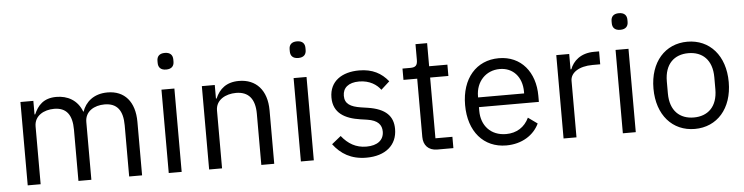

<svg xmlns="http://www.w3.org/2000/svg" viewBox="-46 -956 4586 1184"><g transform="rotate(-5 2247.0 -364.0)"><path d="M165 0V-358C165 -424 225 -456 288 -456C364 -456 399 -409 399 -317V0H479V-358C479 -424 537 -456 600 -456C678 -456 713 -408 713 -317V0H793V-331C793 -456 730 -528 625 -528C537 -528 487 -479 468 -423H466C438 -497 376 -528 308 -528C228 -528 192 -485 169 -432H165V-516H85V0Z M998 -637C1032 -637 1047 -655 1047 -682V-695C1047 -722 1032 -740 998 -740C964 -740 949 -722 949 -695V-682C949 -655 964 -637 998 -637ZM958 0H1038V-516H958Z M1288 0V-358C1288 -424 1350 -456 1414 -456C1491 -456 1531 -409 1531 -317V0H1611V-331C1611 -456 1544 -528 1438 -528C1361 -528 1317 -490 1292 -432H1288V-516H1208V0Z M1816 -637C1850 -637 1865 -655 1865 -682V-695C1865 -722 1850 -740 1816 -740C1782 -740 1767 -722 1767 -695V-682C1767 -655 1782 -637 1816 -637ZM1776 0H1856V-516H1776Z M2181 12C2299 12 2372 -49 2372 -149C2372 -227 2328 -277 2214 -294L2174 -300C2110 -310 2075 -330 2075 -380C2075 -429 2110 -460 2176 -460C2242 -460 2286 -429 2309 -397L2362 -445C2320 -497 2265 -528 2182 -528C2077 -528 1998 -478 1998 -376C1998 -280 2069 -241 2164 -227L2205 -221C2273 -211 2295 -180 2295 -140C2295 -87 2255 -56 2187 -56C2122 -56 2074 -85 2034 -135L1977 -89C2023 -28 2086 12 2181 12Z M2720 0V-70H2615V-446H2728V-516H2615V-659H2543V-563C2543 -528 2532 -516 2498 -516H2450V-446H2535V-85C2535 -35 2565 0 2620 0Z M3047 12C3144 12 3218 -36 3251 -106L3194 -147C3167 -90 3117 -58 3052 -58C2956 -58 2899 -125 2899 -214V-238H3270V-276C3270 -422 3185 -528 3047 -528C2907 -528 2815 -422 2815 -258C2815 -94 2907 12 3047 12ZM3047 -461C3129 -461 3184 -400 3184 -309V-298H2899V-305C2899 -395 2960 -461 3047 -461Z M3482 0V-350C3482 -399 3534 -436 3620 -436H3667V-516H3636C3552 -516 3505 -470 3487 -421H3482V-516H3402V0Z M3809 -637C3843 -637 3858 -655 3858 -682V-695C3858 -722 3843 -740 3809 -740C3775 -740 3760 -722 3760 -695V-682C3760 -655 3775 -637 3809 -637ZM3769 0H3849V-516H3769Z M4214 12C4352 12 4447 -94 4447 -258C4447 -422 4352 -528 4214 -528C4076 -528 3981 -422 3981 -258C3981 -94 4076 12 4214 12ZM4214 -59C4128 -59 4067 -112 4067 -221V-295C4067 -404 4128 -457 4214 -457C4300 -457 4361 -404 4361 -295V-221C4361 -112 4300 -59 4214 -59Z"/></g></svg>

Font: LVC Sans
Style: Regular
Weight: 400
Designer: Mike Abbink, Paul van der Laan, Pieter van Rosmalen
Foundry: Bold Monday
Version: Version 3.0